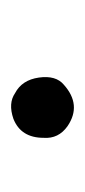

<svg xmlns="http://www.w3.org/2000/svg" viewBox="78 -212 156 353"><g transform="rotate(-90 156.5 -35.0)"><path d="M115.2 -88.9Q143.6 -98.6 162.1 -85.9Q186.5 -73.2 190.9 -42Q195.3 -10.7 177.7 3.9Q140.6 37.1 101.6 10.7Q78.1 -5.9 80.1 -33.2Q80.1 -75.2 115.2 -88.9Z"/></g></svg>

Font: JasonHandwriting4
Style: Regular
Weight: 400
Version: Version 1.01.21